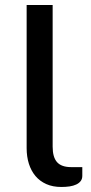

<svg xmlns="http://www.w3.org/2000/svg" viewBox="-20 -738 363 764"><path d="M86 -718H189.5V-154.5Q189.5 -112.5 207 -92.8Q224.5 -73 263.5 -73H307.5V-38.5Q307.5 -26 301 -17.5Q294.5 -9 283.2 -3.8Q272 1.5 256.8 3.8Q241.5 6 224 6Q190 6 164.2 -5.5Q138.5 -17 121.2 -37.5Q104 -58 95 -86.2Q86 -114.5 86 -148.5Z"/></svg>

Font: Lato Medium
Style: Regular
Weight: 500
Designer: Lukasz Dziedzic
Foundry: tyPoland Lukasz Dziedzic
Version: Version 2.006; 2014-01-15